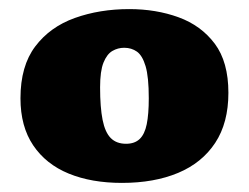

<svg xmlns="http://www.w3.org/2000/svg" viewBox="-20 -762 547 422"><path d="M248 -360Q181 -360 131 -380.5Q81 -401 53 -442.5Q25 -484 25 -546Q25 -617 57.5 -660Q90 -703 144.5 -722.5Q199 -742 264 -742Q323 -742 372.5 -724Q422 -706 452 -666Q482 -626 482 -558Q482 -492 453 -448Q424 -404 371.5 -382Q319 -360 248 -360ZM257 -446Q276 -446 287 -456.5Q298 -467 302.5 -489Q307 -511 307 -546Q307 -593 300 -616.5Q293 -640 281 -648.5Q269 -657 253 -657Q239 -657 227 -650Q215 -643 207.5 -624.5Q200 -606 200 -570Q200 -526 205.5 -498.5Q211 -471 223.5 -458.5Q236 -446 257 -446Z"/></svg>

Font: Literata Variable Black
Style: Regular
Weight: 900
Designer: Latin by Veronika Burian and Jose Scaglione. Greek by Irene Vlachou. Cyrillic by Vera Evstafieva.
Foundry: TypeTogether
Version: Version 3.021